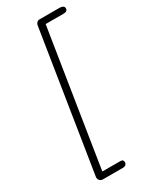

<svg xmlns="http://www.w3.org/2000/svg" viewBox="-225 -761 803 998"><g transform="rotate(-30 176.5 -262.5)"><path d="M75 180Q63 180 55.5 171Q48 162 50 150L182 -685Q184 -693 190 -699Q196 -705 205 -705H326Q338 -705 345.5 -700.5Q353 -696 353 -687Q353 -677 347 -672.5Q341 -668 330 -668H221L93 143H200Q212 143 215.5 148Q219 153 219 160Q219 168 213.5 174Q208 180 196 180Z"/></g></svg>

Font: Nunito ExtraLight ExtraLight
Style: Italic
Weight: 250
Italic angle: -9°
Version: Version 3.602